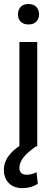

<svg xmlns="http://www.w3.org/2000/svg" viewBox="-22 -741 285 972"><path d="M166.5 0H76.2V-528.3H166.5ZM68.8 -668.5Q68.8 -690.4 82.3 -705.6Q95.7 -720.7 122.1 -720.7Q148.4 -720.7 162.1 -705.6Q175.8 -690.4 175.8 -668.5Q175.8 -646.5 162.1 -631.8Q148.4 -617.2 122.1 -617.2Q95.7 -617.2 82.3 -631.8Q68.8 -646.5 68.8 -668.5ZM159.7 0 131.3 22Q76.2 66.4 76.2 108.4Q76.2 143.6 114.3 143.6Q137.7 143.6 163.1 130.9L169.4 189.9Q135.3 211.4 91.3 211.4Q47.9 211.4 22.7 186Q-2.4 160.6 -2.4 118.7Q-2.4 75.2 30.3 37.6Q63 0 123 -27.3Z"/></svg>

Font: Noboto
Style: Regular
Weight: 400
Designer: Google
Version: Version 2.001101; 2014